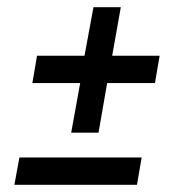

<svg xmlns="http://www.w3.org/2000/svg" viewBox="-20 -552 507 534"><path d="M411 -321H278L254 -183H178L203 -321H70L83 -397H215L240 -532H316L292 -397H424ZM361 -38H20L34 -114H374Z"/></svg>

Font: Cabin
Style: Medium Italic
Weight: 500
Designer: Pablo Impallari
Foundry: Pablo Impallari. www.impallari.com Igino Marini. www.ikern.com
Version: Version 1.005